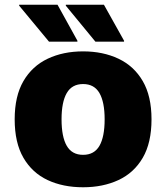

<svg xmlns="http://www.w3.org/2000/svg" viewBox="-20 -780 702 811"><path d="M42 -276Q42 -374 79 -437.5Q116 -501 181.5 -532Q247 -563 331 -563Q415 -563 480.5 -532Q546 -501 583 -437.5Q620 -374 620 -276Q620 -177 583 -113.5Q546 -50 480.5 -19.5Q415 11 331 11Q246 11 181 -19.5Q116 -50 79 -113.5Q42 -177 42 -276ZM240 -276Q240 -202 262 -164Q284 -126 331 -126Q378 -126 400 -164Q422 -202 422 -276Q422 -349 400 -387Q378 -425 331 -425Q284 -425 262 -387Q240 -349 240 -276ZM187 -604 61 -756V-760H223L307 -608V-604ZM383 -604 258 -756V-760H419L504 -608V-604Z"/></svg>

Font: Kufam ExtraBold
Style: Regular
Weight: 800
Designer: Wael Morcos, Artur Schmal
Foundry: Original Type
Version: Version 1.300; ttfautohint (v1.8.3)